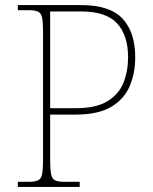

<svg xmlns="http://www.w3.org/2000/svg" viewBox="-20 -734 602 754"><path d="M50 0V-20H93Q118 -20 130 -26Q142 -32 145.5 -51Q149 -70 149 -108V-606Q149 -645 145.5 -663.5Q142 -682 130 -688Q118 -694 93 -694H50V-714H299Q412 -714 461.5 -660.5Q511 -607 511 -509Q511 -446 489 -395Q467 -344 416 -314Q365 -284 277 -284H177V-108Q177 -70 180.5 -51Q184 -32 196 -26Q208 -20 233 -20H293V0ZM276 -309Q357 -309 402 -336.5Q447 -364 465 -409.5Q483 -455 483 -509Q483 -595 440 -642Q397 -689 299 -689H177V-309Z"/></svg>

Font: Noto Serif Tibetan Thin
Style: Regular
Weight: 250
Version: Version 2.103